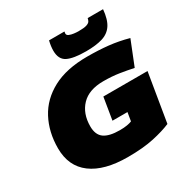

<svg xmlns="http://www.w3.org/2000/svg" viewBox="-207 -1105 1248 1287"><g transform="rotate(-30 417.0 -461.0)"><path d="M416 10Q234 10 136 -63Q38 -136 38 -275Q38 -400 90 -498.5Q142 -597 248 -653.5Q354 -710 514 -710Q602 -710 677 -702Q752 -694 828 -673L753 -485Q701 -496 646.5 -504.5Q592 -513 526 -513Q414 -513 356.5 -453Q299 -393 299 -294Q299 -229 338 -201Q377 -173 459 -173Q491 -173 514.5 -177Q538 -181 552 -187L563 -253H447L475 -424H817L755 -50Q699 -26 616.5 -8Q534 10 416 10ZM528 -744Q430 -744 384 -767Q338 -790 338 -857Q338 -891 348 -932H467Q465 -920 465 -917Q465 -904 480 -897.5Q495 -891 515 -888.5Q535 -886 550 -886Q594 -886 613.5 -892.5Q633 -899 639 -909.5Q645 -920 647 -932H766Q759 -855 731.5 -814.5Q704 -774 653.5 -759Q603 -744 528 -744Z"/></g></svg>

Font: Georama Expanded Black
Style: Italic
Weight: 900
Width: 7
Italic angle: -9°
Designer: Jean-Baptiste Levee
Foundry: Production Type
Version: Version 1.000